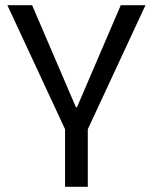

<svg xmlns="http://www.w3.org/2000/svg" viewBox="-20 -720 589 740"><path d="M8.4 -700H103.8L272.7 -306.5H276.6L445.5 -700H540.7L317.9 -220.8H231.3ZM230.7 -268.2H318.4V0H230.7Z"/></svg>

Font: Pathway Extreme 8pt Thin
Style: Regular
Weight: 100
Designer: Eduardo Rodriguez Tunni
Foundry: Eduardo Rodriguez Tunni
Version: Version 1.000